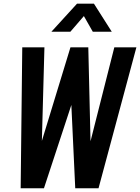

<svg xmlns="http://www.w3.org/2000/svg" viewBox="-20 -1002 746 1022"><path d="M90 0 98.5 -750H216.5L201.5 -201.5H187.5L355 -750H450L463 -201.5H449.5L588.5 -750H706L504.5 0H380.5L357.5 -492.5H376L214 0ZM253.5 -833 390 -982.5H480L575 -833H474L426.5 -916.5L354.5 -833Z"/></svg>

Font: Mohave SemiBold
Style: Italic
Weight: 600
Italic angle: -8°
Designer: Gumpita Rahayu
Foundry: Tokotype
Version: Version 2.003